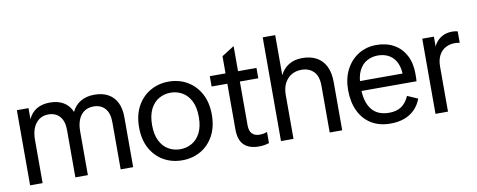

<svg xmlns="http://www.w3.org/2000/svg" viewBox="-62 -989 3193 1285"><g transform="rotate(-10 1534.5 -346.5)"><path d="M56.9 0V-510.7H136V-435.4Q155.8 -479.1 192.8 -500.9Q229.9 -522.7 283.2 -522.7Q337.3 -522.7 375.4 -499.9Q413.5 -477.1 431.5 -432.9Q451.9 -475.9 490.9 -499.3Q529.9 -522.7 585.2 -522.7Q640.4 -522.7 678.7 -501.2Q717 -479.7 737.1 -439.3Q757.3 -399 757.3 -340.4V0H672.3V-321.7Q672.3 -382 643.9 -414.1Q615.6 -446.1 567.1 -446.1Q510.8 -446.1 480.1 -406.6Q449.5 -367.1 449.5 -296.9V0H364.5V-321.7Q364.5 -382 336.2 -414.1Q307.8 -446.1 259.3 -446.1Q205.5 -446.1 173.7 -405.3Q141.9 -364.5 141.9 -294.4V0Z M1089.6 12Q1020.5 12 964.2 -19.9Q908 -51.9 875.2 -111.8Q842.4 -171.7 842.4 -254.9Q842.4 -338.3 875.2 -398.1Q908 -458 964.2 -490.3Q1020.5 -522.7 1089.6 -522.7Q1159.6 -522.7 1215.4 -490.3Q1271.2 -458 1304 -398.1Q1336.8 -338.3 1336.8 -254.9Q1336.8 -171.7 1304 -111.8Q1271.2 -51.9 1215.4 -19.9Q1159.6 12 1089.6 12ZM1089.6 -63.3Q1133 -63.3 1169.1 -84.2Q1205.3 -105 1226.8 -147.6Q1248.4 -190.1 1248.4 -254.9Q1248.4 -320.5 1226.8 -363.1Q1205.3 -405.6 1169.1 -426.5Q1133 -447.4 1089.6 -447.4Q1046.2 -447.4 1010 -426.5Q973.8 -405.6 952.3 -363.1Q930.8 -320.5 930.8 -254.9Q930.8 -190.1 952.3 -147.6Q973.8 -105 1010 -84.2Q1046.2 -63.3 1089.6 -63.3Z M1611 10Q1544.1 10 1509.6 -24.2Q1475 -58.4 1475 -129.9V-627.4L1560 -681.3V-143.7Q1560 -104.3 1578.1 -85.6Q1596.1 -66.9 1629.7 -66.9Q1640.5 -66.9 1652.9 -68.9Q1665.3 -70.9 1680.3 -76.4V-0.7Q1662.9 4.8 1646.3 7.4Q1629.7 10 1611 10ZM1368 -440.4V-510.6H1685.3V-440.4Z M1761.9 0V-705H1846.9V-432.5Q1867.2 -475 1905.3 -498.8Q1943.5 -522.7 1998 -522.7Q2053.6 -522.7 2093.8 -501Q2134 -479.3 2156 -435.8Q2177.9 -392.2 2177.9 -326.4V0H2092.9V-317Q2092.9 -383.6 2061.3 -414.9Q2029.8 -446.1 1979.7 -446.1Q1920.4 -446.1 1883.6 -406.1Q1846.9 -366.1 1846.9 -298V0Z M2505 12Q2429.9 12 2375.5 -21.3Q2321 -54.7 2292.2 -115.7Q2263.4 -176.7 2263.4 -257.6Q2263.4 -336.6 2294.4 -396.4Q2325.3 -456.1 2379.2 -489.4Q2433 -522.7 2501.4 -522.7Q2568.9 -522.7 2619.6 -494.4Q2670.3 -466.1 2698.3 -413.4Q2726.3 -360.7 2726.3 -288.1Q2726.3 -273.3 2726 -259.4Q2725.7 -245.5 2724.6 -236.8H2312.9V-303.9H2673.8L2641.8 -286.4Q2642.7 -339.2 2625.5 -376.2Q2608.3 -413.1 2575.7 -432.4Q2543.1 -451.7 2498.7 -451.7Q2458 -451.7 2424 -432.7Q2390 -413.8 2370.3 -373.6Q2350.5 -333.4 2350.5 -269.4V-254.4Q2350.5 -161.9 2390.1 -111.4Q2429.6 -60.9 2508.8 -60.9Q2558.8 -60.9 2591.8 -82.9Q2624.7 -105 2645 -151.3L2716.1 -120.5Q2699 -76.2 2669 -46.7Q2638.9 -17.2 2598 -2.6Q2557.1 12 2505 12Z M2811.9 0V-510.7H2891V-443.8Q2907 -479.9 2939.7 -501.3Q2972.5 -522.7 3017.5 -522.7Q3027.3 -522.7 3037.3 -521.3Q3047.3 -520 3054.1 -518V-440Q3043.6 -442.2 3035.7 -442.9Q3027.8 -443.5 3018 -443.5Q2986.5 -443.5 2958.5 -428.6Q2930.4 -413.7 2913.6 -383Q2896.9 -352.3 2896.9 -304V0Z"/></g></svg>

Font: TikTok Sans Light
Style: Regular
Weight: 300
Version: Version 4.000